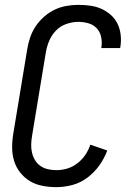

<svg xmlns="http://www.w3.org/2000/svg" viewBox="-20 -763 540 791"><path d="M212 8Q183 8 154.5 2.5Q126 -3 103 -17Q80 -31 63 -52.5Q46 -74 38 -100.5Q30 -127 30 -156Q30 -185 35 -214L92 -559Q96 -584 104 -608Q112 -632 126.5 -654Q141 -676 161.5 -694Q182 -712 205 -723Q228 -734 253 -738.5Q278 -743 303 -743Q328 -743 352.5 -739.5Q377 -736 398 -726.5Q419 -717 436.5 -701.5Q454 -686 464 -665.5Q474 -645 477 -620.5Q480 -596 476 -571L475 -565H397L398 -569Q401 -590 396.5 -611Q392 -632 378.5 -646.5Q365 -661 344.5 -667Q324 -673 302 -673Q279 -673 254 -664.5Q229 -656 211 -637.5Q193 -619 183 -595.5Q173 -572 169 -548L112 -203Q109 -185 108.5 -167.5Q108 -150 112 -133.5Q116 -117 124.5 -103Q133 -89 146.5 -79.5Q160 -70 177 -66Q194 -62 212 -62Q234 -62 256.5 -68.5Q279 -75 298.5 -90Q318 -105 331.5 -125Q345 -145 352 -167L422 -143Q410 -111 389.5 -82Q369 -53 340.5 -31.5Q312 -10 278.5 -1Q245 8 212 8Z"/></svg>

Font: Iosevka Curly
Style: Italic
Weight: 400
Italic angle: -9°
Monospace: yes
Designer: Belleve Invis
Foundry: Belleve Invis
Version: Version 22.1.2; ttfautohint (v1.8.4)